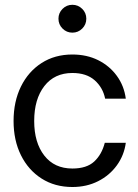

<svg xmlns="http://www.w3.org/2000/svg" viewBox="-20 -749 563 781"><path d="M274.4 11.7Q203.1 11.7 149.2 -22.7Q95.2 -57.1 65.2 -117.7Q35.2 -178.2 35.2 -256.8Q35.2 -335.9 65.2 -397Q95.2 -458 149.2 -492.7Q203.1 -527.3 274.4 -527.3Q333 -527.3 379.4 -504.2Q425.8 -481 455.3 -440.4Q484.9 -399.9 491.7 -347.7H407.7Q398.4 -393.1 365 -422.6Q331.5 -452.1 274.4 -452.1Q201.7 -452.1 160.4 -398.9Q119.1 -345.7 119.1 -256.8Q119.1 -168.9 160.2 -116.2Q201.2 -63.5 274.4 -63.5Q332.5 -63.5 363.3 -92Q394 -120.6 406.2 -168H491.7Q484.9 -117.2 455.3 -76.4Q425.8 -35.6 379.2 -12Q332.5 11.7 274.4 11.7ZM274.4 -616.2Q251 -616.2 234.4 -632.8Q217.8 -649.4 217.8 -672.9Q217.8 -696.3 234.4 -712.9Q251 -729.5 274.4 -729.5Q297.9 -729.5 314.5 -712.9Q331.1 -696.3 331.1 -672.9Q331.1 -649.4 314.5 -632.8Q297.9 -616.2 274.4 -616.2Z"/></svg>

Font: Inter Display
Style: Regular
Weight: 400
Designer: Rasmus Andersson
Foundry: rsms
Version: Version 4.001;git-9221beed3